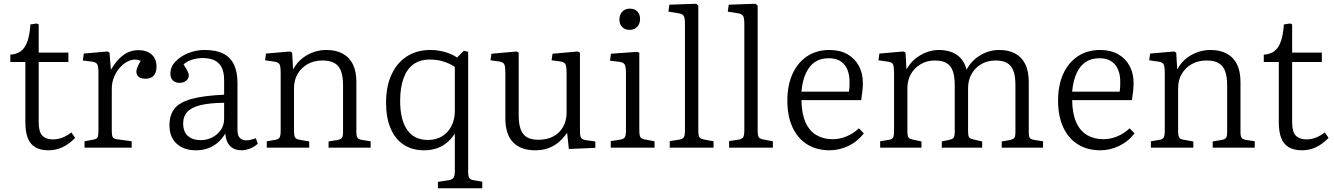

<svg xmlns="http://www.w3.org/2000/svg" viewBox="-20 -786 7099 1022"><path d="M239 14Q195 14 167.5 -2.5Q140 -19 127.5 -52Q115 -85 115 -134V-456H35V-495Q67 -497 89.5 -512.5Q112 -528 125 -563Q138 -598 142 -656L176 -661L186 -656V-506H344V-456H186V-134Q186 -84 205.5 -64Q225 -44 261 -44Q287 -44 311 -53Q335 -62 360 -81L380 -52Q347 -18 312 -2Q277 14 239 14Z M430 0V-34L478 -43Q494 -46 499 -55Q504 -64 504 -90V-396Q504 -431 498 -443Q492 -455 470 -458L421 -464L426 -501L552 -512L563 -506L570 -417H572Q600 -466 636 -492.5Q672 -519 717 -519Q761 -519 787 -496Q813 -473 813 -433Q813 -410 806 -395.5Q799 -381 786 -374Q773 -367 754 -367Q732 -367 719 -376.5Q706 -386 706 -404Q706 -412 708.5 -420Q711 -428 716 -438.5Q721 -449 729 -462Q702 -474 675.5 -465.5Q649 -457 626 -434.5Q603 -412 589 -380.5Q575 -349 575 -314V-88Q575 -65 580 -56Q585 -47 601 -45L681 -34V0Z M1023 14Q959 14 920.5 -21Q882 -56 882 -119Q882 -174 909 -208Q936 -242 1000 -259.5Q1064 -277 1173 -282V-359Q1173 -401 1160 -427Q1147 -453 1121.5 -465Q1096 -477 1059 -477Q1028 -477 1000 -467.5Q972 -458 957 -443Q968 -427 974 -416Q980 -405 982.5 -398Q985 -391 985 -385Q985 -368 971 -356.5Q957 -345 936 -345Q914 -345 900.5 -357.5Q887 -370 887 -394Q887 -430 913.5 -458Q940 -486 981.5 -503Q1023 -520 1069 -520Q1131 -520 1169.5 -500Q1208 -480 1226 -441Q1244 -402 1244 -346V-93Q1244 -66 1256 -52.5Q1268 -39 1292 -39Q1303 -39 1315.5 -42Q1328 -45 1342 -50L1352 -21Q1335 -5 1311.5 4.5Q1288 14 1265 14Q1228 14 1205.5 -8Q1183 -30 1179 -75Q1161 -45 1137.5 -25.5Q1114 -6 1085.5 4Q1057 14 1023 14ZM1048 -40Q1081 -40 1109.5 -54.5Q1138 -69 1155.5 -94.5Q1173 -120 1173 -154V-239Q1096 -238 1048 -226.5Q1000 -215 977.5 -191Q955 -167 955 -129Q955 -84 980.5 -62Q1006 -40 1048 -40Z M1400 0V-34L1448 -42Q1463 -45 1468.5 -54.5Q1474 -64 1474 -90V-396Q1474 -432 1468 -443.5Q1462 -455 1440 -458L1391 -465L1396 -501L1524 -512L1535 -506L1540 -419H1542Q1568 -467 1616 -493.5Q1664 -520 1717 -520Q1768 -520 1804 -500.5Q1840 -481 1858.5 -443.5Q1877 -406 1877 -350V-83Q1877 -61 1883 -52.5Q1889 -44 1908 -41L1953 -34V0H1729V-33L1776 -41Q1794 -44 1800 -52Q1806 -60 1806 -83V-332Q1806 -379 1795 -408Q1784 -437 1760 -450.5Q1736 -464 1696 -464Q1652 -464 1618 -445Q1584 -426 1564.5 -393Q1545 -360 1545 -316V-87Q1545 -65 1550 -55.5Q1555 -46 1570 -43L1626 -33V0Z M2311 216V182L2370 173Q2387 170 2394 160Q2401 150 2401 126V-71L2400 -73Q2379 -42 2353.5 -22.5Q2328 -3 2298.5 5.5Q2269 14 2237 14Q2174 14 2128.5 -16Q2083 -46 2059 -103Q2035 -160 2035 -239Q2035 -326 2064 -389Q2093 -452 2146 -486Q2199 -520 2271 -520Q2299 -520 2324 -515Q2349 -510 2371.5 -501.5Q2394 -493 2413 -480L2449 -516L2472 -510V128Q2472 154 2478.5 162.5Q2485 171 2500 173L2547 181V216ZM2258 -41Q2301 -41 2333 -60.5Q2365 -80 2383 -115Q2401 -150 2401 -195V-430Q2374 -448 2341 -458.5Q2308 -469 2268 -469Q2216 -469 2181 -444Q2146 -419 2128 -369.5Q2110 -320 2110 -249Q2110 -148 2147.5 -94.5Q2185 -41 2258 -41Z M2829 14Q2752 14 2711 -28.5Q2670 -71 2670 -155V-397Q2670 -429 2665 -442Q2660 -455 2636 -459L2591 -465L2596 -500L2730 -512L2741 -506V-172Q2741 -126 2751.5 -97.5Q2762 -69 2785 -55.5Q2808 -42 2846 -42Q2892 -42 2925.5 -60Q2959 -78 2977.5 -111Q2996 -144 2996 -187V-397Q2996 -429 2991 -442Q2986 -455 2962 -459L2916 -465L2921 -500L3055 -512L3067 -506V-87Q3067 -61 3073.5 -52Q3080 -43 3099 -40L3149 -33V1L3008 7L2999 -77H2997Q2974 -44 2947.5 -24Q2921 -4 2892 5Q2863 14 2829 14Z M3231 0V-35L3283 -43Q3300 -46 3306 -55.5Q3312 -65 3312 -93V-394Q3312 -430 3305.5 -442Q3299 -454 3277 -457L3227 -463L3232 -500L3372 -510L3383 -505V-89Q3383 -68 3388 -57.5Q3393 -47 3411 -44L3464 -34V0ZM3332 -627Q3306 -627 3291.5 -642.5Q3277 -658 3277 -682Q3277 -707 3292 -723.5Q3307 -740 3332 -740Q3358 -740 3372.5 -725Q3387 -710 3387 -685Q3387 -661 3372.5 -644Q3358 -627 3332 -627Z M3545 0V-35L3597 -43Q3614 -46 3620 -55.5Q3626 -65 3626 -93V-659Q3626 -691 3619 -702Q3612 -713 3588 -716L3538 -724L3543 -761L3686 -766L3697 -756V-89Q3697 -68 3702 -57.5Q3707 -47 3725 -44L3778 -34V0Z M3861 0V-35L3913 -43Q3930 -46 3936 -55.5Q3942 -65 3942 -93V-659Q3942 -691 3935 -702Q3928 -713 3904 -716L3854 -724L3859 -761L4002 -766L4013 -756V-89Q4013 -68 4018 -57.5Q4023 -47 4041 -44L4094 -34V0Z M4396 14Q4327 14 4276.5 -17.5Q4226 -49 4198.5 -108.5Q4171 -168 4171 -250Q4171 -331 4198 -391.5Q4225 -452 4275.5 -486Q4326 -520 4395 -520Q4451 -520 4490.5 -497.5Q4530 -475 4551.5 -435.5Q4573 -396 4573 -344Q4573 -324 4570.5 -301Q4568 -278 4564 -253H4246Q4247 -182 4267.5 -135.5Q4288 -89 4325.5 -67Q4363 -45 4412 -45Q4450 -45 4486 -60Q4522 -75 4552 -103L4578 -76Q4544 -32 4495.5 -9Q4447 14 4396 14ZM4246 -298H4499Q4501 -311 4501.5 -323Q4502 -335 4502 -350Q4502 -409 4474 -442.5Q4446 -476 4391 -476Q4348 -476 4318 -456Q4288 -436 4269.5 -396Q4251 -356 4246 -298Z M4665 0V-34L4713 -42Q4728 -45 4733.5 -53.5Q4739 -62 4739 -90V-396Q4739 -429 4734 -442Q4729 -455 4705 -458L4656 -465L4661 -501L4789 -512L4800 -506L4805 -419H4807Q4826 -453 4854 -475Q4882 -497 4914 -508.5Q4946 -520 4976 -520Q5034 -520 5072.5 -494.5Q5111 -469 5125 -415Q5150 -463 5197.5 -491.5Q5245 -520 5299 -520Q5348 -520 5383 -501.5Q5418 -483 5437 -445.5Q5456 -408 5456 -349V-83Q5456 -59 5462 -51.5Q5468 -44 5487 -41L5532 -34V0H5312V-33L5353 -40Q5372 -44 5378.5 -51.5Q5385 -59 5385 -82V-333Q5385 -383 5373.5 -411Q5362 -439 5339 -451.5Q5316 -464 5280 -464Q5236 -464 5203 -444.5Q5170 -425 5151.5 -392Q5133 -359 5133 -317V-87Q5133 -67 5137 -58Q5141 -49 5157 -45L5208 -33V0H4993V-33L5030 -41Q5050 -45 5056 -53Q5062 -61 5062 -84V-332Q5062 -380 5051.5 -408.5Q5041 -437 5018 -450.5Q4995 -464 4956 -464Q4914 -464 4881 -444.5Q4848 -425 4829 -392.5Q4810 -360 4810 -317V-86Q4810 -64 4815.5 -55.5Q4821 -47 4835 -44L4885 -33V0Z M5837 14Q5768 14 5717.5 -17.5Q5667 -49 5639.5 -108.5Q5612 -168 5612 -250Q5612 -331 5639 -391.5Q5666 -452 5716.5 -486Q5767 -520 5836 -520Q5892 -520 5931.5 -497.5Q5971 -475 5992.5 -435.5Q6014 -396 6014 -344Q6014 -324 6011.5 -301Q6009 -278 6005 -253H5687Q5688 -182 5708.5 -135.5Q5729 -89 5766.5 -67Q5804 -45 5853 -45Q5891 -45 5927 -60Q5963 -75 5993 -103L6019 -76Q5985 -32 5936.5 -9Q5888 14 5837 14ZM5687 -298H5940Q5942 -311 5942.5 -323Q5943 -335 5943 -350Q5943 -409 5915 -442.5Q5887 -476 5832 -476Q5789 -476 5759 -456Q5729 -436 5710.5 -396Q5692 -356 5687 -298Z M6106 0V-34L6154 -42Q6169 -45 6174.5 -54.5Q6180 -64 6180 -90V-396Q6180 -432 6174 -443.5Q6168 -455 6146 -458L6097 -465L6102 -501L6230 -512L6241 -506L6246 -419H6248Q6274 -467 6322 -493.5Q6370 -520 6423 -520Q6474 -520 6510 -500.5Q6546 -481 6564.5 -443.5Q6583 -406 6583 -350V-83Q6583 -61 6589 -52.5Q6595 -44 6614 -41L6659 -34V0H6435V-33L6482 -41Q6500 -44 6506 -52Q6512 -60 6512 -83V-332Q6512 -379 6501 -408Q6490 -437 6466 -450.5Q6442 -464 6402 -464Q6358 -464 6324 -445Q6290 -426 6270.5 -393Q6251 -360 6251 -316V-87Q6251 -65 6256 -55.5Q6261 -46 6276 -43L6332 -33V0Z M6911 14Q6867 14 6839.5 -2.5Q6812 -19 6799.5 -52Q6787 -85 6787 -134V-456H6707V-495Q6739 -497 6761.5 -512.5Q6784 -528 6797 -563Q6810 -598 6814 -656L6848 -661L6858 -656V-506H7016V-456H6858V-134Q6858 -84 6877.5 -64Q6897 -44 6933 -44Q6959 -44 6983 -53Q7007 -62 7032 -81L7052 -52Q7019 -18 6984 -2Q6949 14 6911 14Z"/></svg>

Font: Literata 18pt Light
Style: Regular
Weight: 300
Designer: Latin by Veronika Burian and Jose Scaglione. Greek by Irene Vlachou. Cyrillic by Vera Evstafieva.
Foundry: TypeTogether
Version: Version 3.103;gftools[0.9.29]